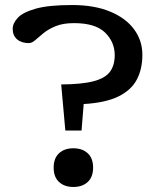

<svg xmlns="http://www.w3.org/2000/svg" viewBox="-20 -737 633 764"><path d="M266.5 -717Q355 -717 417.5 -691.2Q480 -665.5 513.2 -620.8Q546.5 -576 546.5 -519Q546.5 -462 524.2 -420Q502 -378 450.8 -353Q399.5 -328 313 -323L304.5 -217.5H240L223.5 -401Q306 -401.5 352.5 -413.8Q399 -426 417.8 -451.8Q436.5 -477.5 436.5 -517.5Q436.5 -570 398 -607.5Q359.5 -645 274.5 -645Q231 -645 201.8 -633Q172.5 -621 153.2 -605.2Q134 -589.5 120.5 -577.5Q107 -565.5 94.5 -565.5Q65.5 -565.5 48 -580.5Q30.5 -595.5 30.5 -622Q30.5 -644.5 50.8 -666.2Q71 -688 122.2 -702.5Q173.5 -717 266.5 -717ZM272 -147Q307.5 -147 329 -127.2Q350.5 -107.5 350.5 -70Q350.5 -32.5 329 -12.8Q307.5 7 272 7Q236.5 7 215 -12.8Q193.5 -32.5 193.5 -70Q193.5 -107.5 215 -127.2Q236.5 -147 272 -147Z"/></svg>

Font: Newsreader 6pt
Style: Regular
Weight: 400
Designer: Hugues Gentile
Foundry: Production Type
Version: Version 1.003; ttfautohint (v1.8.3)